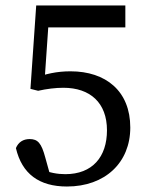

<svg xmlns="http://www.w3.org/2000/svg" viewBox="-20 -667 537 700"><path d="M99 -365H142L159 -612L132 -567H437V-647H112L91 -343L119 -336C150 -343 183 -347 211 -347C309 -347 370 -292 370 -192C370 -95 317 -32 218 -32C190 -32 160 -37 125 -52L165 -21L145 -93C131 -145 118 -160 88 -160C65 -160 47 -149 38 -127C60 -33 123 13 224 13C363 13 455 -74 455 -202C455 -335 366 -407 237 -407C188 -407 146 -398 99 -380V-365Z"/></svg>

Font: Source Serif Variable
Style: Regular
Weight: 389
Designer: Frank Grießhammer
Foundry: Adobe Systems Incorporated
Version: Version 3.001;hotconv 1.0.111;makeotfexe 2.5.65597